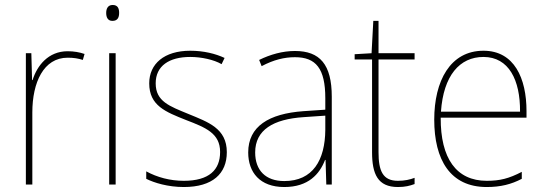

<svg xmlns="http://www.w3.org/2000/svg" viewBox="-20 -742 2192 772"><path d="M252 -536C174 -536 129 -478 111 -420H109L106 -528H84V0H110V-290C110 -410 155 -510 252 -510C276 -510 295 -507 313 -501L320 -525C300 -532 277 -536 252 -536Z M433 -722C413 -722 407 -706 407 -690C407 -673 413 -658 432 -658C453 -658 459 -672 459 -690C459 -706 455 -722 433 -722ZM445 -528H419V0H445Z M892 -130C892 -226 817 -251 737 -284C662 -315 606 -334 606 -407C606 -477 660 -513 745 -513C790 -513 840 -502 871 -484L883 -509C847 -526 799 -538 745 -538C640 -538 580 -485 580 -407C580 -317 646 -292 729 -259C807 -229 865 -206 865 -131C865 -59 821 -15 719 -15C664 -15 612 -29 568 -53V-23C600 -7 655 10 719 10C835 10 892 -44 892 -130Z M1166 -537C1116 -537 1067 -523 1022 -501L1032 -476C1081 -502 1124 -512 1166 -512C1250 -512 1288 -467 1288 -347V-301L1200 -295C1061 -285 978 -234 978 -129C978 -49 1025 10 1123 10C1220 10 1265 -42 1287 -99H1289L1292 0H1314V-353C1314 -483 1266 -537 1166 -537ZM1201 -271 1288 -277V-220C1287 -98 1238 -14 1123 -14C1048 -14 1006 -57 1006 -129C1006 -220 1079 -263 1201 -271Z M1580 -15C1519 -15 1502 -55 1502 -130V-503H1647V-528H1502V-658H1481L1474 -528L1406 -524V-503H1476V-130C1476 -42 1499 10 1580 10C1609 10 1628 5 1647 -2V-27C1629 -20 1607 -15 1580 -15Z M1924 -538C1790 -538 1726 -416 1726 -261C1726 -100 1790 10 1937 10C1993 10 2036 -1 2078 -23V-51C2026 -24 1990 -15 1937 -15C1815 -15 1751 -105 1752 -269H2097V-295C2097 -427 2048 -538 1924 -538ZM1924 -513C2026 -513 2072 -420 2071 -293H1753C1763 -438 1828 -513 1924 -513Z"/></svg>

Font: Noto Sans Devanagari SemiCondensed Thin
Style: Regular
Weight: 100
Width: 4
Designer: Jelle Bosma - Monotype Design Team
Foundry: Monotype Imaging Inc.
Version: Version 2.004